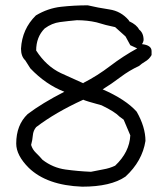

<svg xmlns="http://www.w3.org/2000/svg" viewBox="-20 -710 609 722"><path d="M293 -397 295 -399Q346 -425 394.5 -462Q443 -499 496 -528L470 -540L452 -573L413 -608Q378 -615 343 -626Q308 -634 269 -634Q236 -631 205.5 -627Q175 -623 148 -603Q116 -571 116 -520Q154 -461 209 -435ZM322 -64 368 -73Q392 -77 413 -87Q467 -138 470 -201L445 -260L430 -271Q412 -290 362 -314Q303 -330 293 -335Q188 -287 116 -232Q105 -219 103.5 -201Q102 -183 97 -165Q102 -148 115 -135.5Q128 -123 140 -109Q179 -79 226.5 -72.5Q274 -66 322 -64ZM289 -8Q156 -13 88 -79Q41 -126 41 -170Q41 -240 84 -281Q138 -322 222 -365Q152 -392 94 -453L75 -483Q59 -498 59 -527Q63 -601 115 -652Q160 -679 209.5 -684.5Q259 -690 310 -690Q348 -681 391.5 -674.5Q435 -668 464 -634L466 -630Q494 -617 503 -599Q520 -586 520 -559Q519 -551 514 -544Q550 -540 550 -518V-503Q541 -487 525 -478Q513 -471 503 -462Q466 -445 433 -420Q400 -395 366 -374Q453 -336 494 -290Q527 -232 527 -180Q515 -104 452 -46Q397 -8 289 -8Z"/></svg>

Font: Yozai
Style: Regular
Weight: 400
Designer: LXGW / Y.OzVox
Foundry: LXGW / Y.OzVox
Version: Version 0.861;October 22, 2024